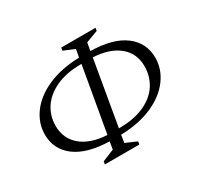

<svg xmlns="http://www.w3.org/2000/svg" viewBox="-128 -743 971 927"><g transform="rotate(-30 357.5 -280.0)"><path d="M210 17 213 1 279 -26 286 -68Q163 -71 97.5 -119.5Q32 -168 31 -251Q31 -315 70.5 -369Q110 -423 184 -456Q258 -489 360 -492L368 -536L307 -561L310 -577H501L498 -561L431 -536L423 -492Q547 -490 612.5 -441Q678 -392 679 -309Q679 -245 639.5 -191Q600 -137 526.5 -104Q453 -71 350 -68L343 -26L405 1L402 17ZM613 -299Q613 -370 561.5 -412.5Q510 -455 418 -460L356 -100Q440 -100 497.5 -126Q555 -152 584 -197Q613 -242 613 -299ZM97 -261Q98 -190 149.5 -147.5Q201 -105 292 -100L355 -460Q271 -460 213.5 -433.5Q156 -407 126.5 -362.5Q97 -318 97 -261Z"/></g></svg>

Font: Spectral SC Light
Style: Italic
Weight: 300
Italic angle: -10°
Designer: Jean-Baptiste Levee
Foundry: Production Type
Version: Version 2.001